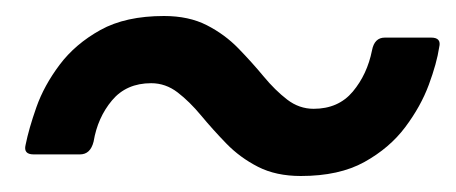

<svg xmlns="http://www.w3.org/2000/svg" viewBox="-20 -370 570 240"><path d="M356 -150Q325 -150 302.5 -161.5Q280 -173 263 -190.5Q246 -208 231.5 -225.5Q217 -243 202 -254.5Q187 -266 169 -266Q138 -266 120 -244.5Q102 -223 97 -193Q93 -177 80 -177H22Q9 -177 12 -189Q16 -209 25.5 -236Q35 -263 54.5 -289Q74 -315 105.5 -332.5Q137 -350 185 -350Q216 -350 238.5 -338.5Q261 -327 278 -309.5Q295 -292 309.5 -274.5Q324 -257 339 -245.5Q354 -234 372 -234Q403 -234 421 -255.5Q439 -277 445 -307Q448 -323 461 -323H519Q532 -323 529 -311Q526 -291 516 -264Q506 -237 486.5 -211Q467 -185 435.5 -167.5Q404 -150 356 -150Z"/></svg>

Font: Young Serif Light
Style: Italic
Weight: 300
Italic angle: -10.979°
Designer: Bastien Sozeau
Foundry: NBR — Bastien Sozeau
Version: Version 5.001